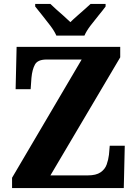

<svg xmlns="http://www.w3.org/2000/svg" viewBox="-20 -951 693 971"><path d="M41 0V-52L393 -650H216Q171 -650 157 -625Q143 -600 139 -557L135 -500H59L64 -714H588V-661L235 -64H424Q466 -64 488.5 -79.5Q511 -95 519.5 -119Q528 -143 531 -168L535 -214H611L606 0ZM265 -771Q255 -794 235 -820.5Q215 -847 194 -873Q173 -899 158 -918V-931H235Q246 -920 264.5 -903.5Q283 -887 302.5 -870Q322 -853 336 -839Q350 -853 369.5 -870Q389 -887 407.5 -903.5Q426 -920 438 -931H514V-918Q500 -899 478.5 -873Q457 -847 437 -820.5Q417 -794 407 -771Z"/></svg>

Font: Noto Serif Myanmar SemiCondensed ExtraBold
Style: Regular
Weight: 800
Width: 4
Designer: Ben Mitchell and the Monotype Design Team
Foundry: Monotype Imaging Inc.
Version: Version 2.106; ttfautohint (v1.8.4.7-5d5b)